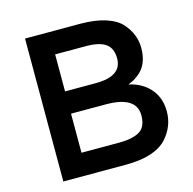

<svg xmlns="http://www.w3.org/2000/svg" viewBox="-103 -803 912 907"><g transform="rotate(-15 353.0 -349.5)"><path d="M403 0H97V-699H369Q440 -699 491.5 -682Q543 -665 568 -636Q616 -582 616 -514Q616 -432 564 -392Q545 -378 538 -374.5Q531 -371 513 -363Q578 -349 616.5 -304.5Q655 -260 655 -194Q655 -121 605 -65Q546 0 403 0ZM215 -409H365Q493 -409 493 -496Q493 -546 462 -568Q431 -590 366 -590H215ZM215 -109H400Q465 -109 499.5 -129.5Q534 -150 534 -207Q534 -300 385 -300H215Z"/></g></svg>

Font: Montserrat Alternates
Style: Regular
Weight: 400
Designer: Julieta Ulanovsky
Foundry: Julieta Ulanovsky
Version: Version 2.001